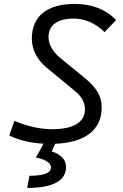

<svg xmlns="http://www.w3.org/2000/svg" viewBox="-20 -723 626 978"><path d="M118.7 234.4C248.5 234.4 316.4 197.8 316.4 127.9C316.4 90.8 291.5 63.5 243.2 48.3L261.2 9.3C414.6 3.4 498 -61.5 498 -176.8C498 -237.3 466.8 -280.3 409.2 -327.6L284.2 -430.2C247.6 -460.4 227.1 -498 227.1 -534.2C227.1 -595.2 273.4 -628.4 355 -628.4C410.2 -628.4 464.4 -606.4 512.7 -559.6L571.3 -620.6C520.5 -674.8 448.2 -703.1 360.8 -703.1C220.2 -703.1 142.1 -640.6 142.1 -525.9C142.1 -472.7 168 -419.9 215.8 -379.9L359.9 -260.7C394 -232.9 412.6 -205.1 412.6 -165.5C412.6 -100.1 353.5 -64.9 246.6 -64.9C185.5 -64.9 119.6 -79.1 53.2 -107.4L27.3 -32.7C75.7 -8.8 135.3 5.4 202.1 8.8L163.1 79.1C213.9 89.8 239.7 107.4 239.7 130.4C239.7 158.2 202.1 172.4 129.9 172.4Z"/></svg>

Font: Cascadia Mono NF SemiLight
Style: Italic
Weight: 350
Italic angle: -10°
Monospace: yes
Designer: Aaron Bell
Foundry: Saja Typeworks
Version: Version 2404.023